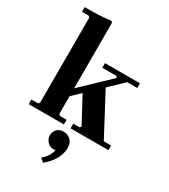

<svg xmlns="http://www.w3.org/2000/svg" viewBox="-242 -854 1104 1251"><g transform="rotate(30 310.0 -228.0)"><path d="M396 -353 565 -35H620V0H335V-35H382L392 -45L277 -259ZM163 -178 432 -435 422 -445H317V-480H580V-445H505L225 -178ZM225 -45 235 -35H285V0H20V-35H70L80 -45V-685L70 -695H20V-730Q46 -730 82 -730.5Q118 -731 153.5 -733.5Q189 -736 215 -740L225 -730ZM308 41Q338 41 360.5 61.5Q383 82 383 123Q383 163 360.5 204.5Q338 246 292 284L265 261Q294 235 306 213Q318 191 322 172Q318 173 315 173.5Q312 174 307 174Q280 174 260.5 154Q241 134 241 106Q241 80 258.5 60.5Q276 41 308 41Z"/></g></svg>

Font: Brygada 1918
Style: Regular
Weight: 400
Designer: Mateusz Machalski | Borys Kosmynka | Przemek Hoffer
Foundry: NIEPODLEGLA 2018
Version: Version 3.006